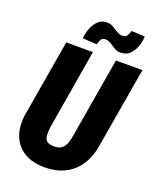

<svg xmlns="http://www.w3.org/2000/svg" viewBox="-164 -1000 914 1110"><g transform="rotate(20 293.0 -445.5)"><path d="M423.3 -710.9H586.4L503.9 -227.1Q494.1 -153.3 460.7 -99.4Q427.2 -45.4 371.6 -16.8Q315.9 11.7 239.7 10.7Q168 9.3 119.6 -20.3Q71.3 -49.8 49.6 -102.8Q27.8 -155.8 35.6 -227.1L117.7 -710.9H281.7L200.2 -226.6Q196.8 -201.2 196.3 -177.5Q195.8 -153.8 207 -138.4Q218.3 -123 250.5 -122.1Q284.7 -120.1 302.7 -134.3Q320.8 -148.4 329.1 -173.1Q337.4 -197.8 341.3 -226.6ZM450.7 -902.3 532.7 -897.9Q531.7 -868.2 521 -837.2Q510.3 -806.2 488.3 -784.2Q466.3 -762.2 430.7 -762.7Q415 -762.2 401.4 -769Q387.7 -775.9 375.7 -784.4Q363.8 -793 350.3 -799.3Q336.9 -805.7 322.3 -805.7Q303.7 -804.2 297.4 -789.3Q291 -774.4 287.1 -760.7L199.7 -766.1Q201.2 -794.9 212.6 -825.9Q224.1 -856.9 246.3 -878.9Q268.6 -900.9 303.7 -899.9Q319.3 -899.9 332.8 -893.3Q346.2 -886.7 358.6 -877.9Q371.1 -869.1 384.5 -863Q397.9 -856.9 412.6 -858.4Q431.2 -858.9 438.2 -873.3Q445.3 -887.7 450.7 -902.3Z"/></g></svg>

Font: Roboto Condensed Black
Style: Italic
Weight: 900
Italic angle: -12°
Designer: Christian Robertson
Foundry: Google
Version: Version 3.008; 2023